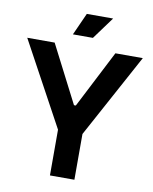

<svg xmlns="http://www.w3.org/2000/svg" viewBox="-101 -951 814 1021"><g transform="rotate(10 306.0 -440.0)"><path d="M142 -700 301 -390H311L470 -700H618L372 -247V0H240V-247L-6 -700ZM426 -880 338 -760H230L284 -880Z"/></g></svg>

Font: Space Grotesk Variable
Style: Regular
Weight: 400
Designer: Florian Karsten (Space Grotesk), Colophon Foundry (Space Mono)
Foundry: Florian Karsten
Version: Version 1.106